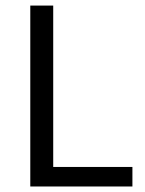

<svg xmlns="http://www.w3.org/2000/svg" viewBox="-20 -676 526 696"><path d="M89.8 -655.8H172.9V-70.8H460V0H89.8Z"/></svg>

Font: SourceSansPro-Regular
Style: Regular
Weight: 400
Designer: Paul D. Hunt
Foundry: Adobe Systems Incorporated
Version: Version 1.050;PS Version 1.000;hotconv 1.0.70;makeotf.lib2.5